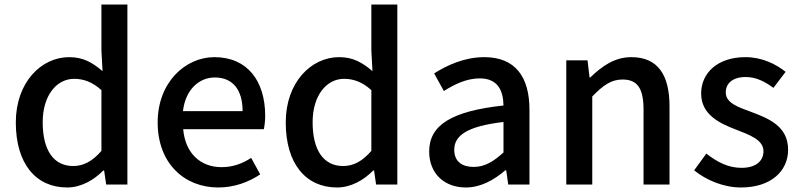

<svg xmlns="http://www.w3.org/2000/svg" viewBox="-20 -817 3544 850"><path d="M277 13C339 13 396 -20 437 -62H441L450 0H544V-797H429V-593L434 -502C389 -540 349 -564 286 -564C163 -564 50 -453 50 -275C50 -92 139 13 277 13ZM304 -82C218 -82 169 -151 169 -276C169 -395 231 -468 308 -468C349 -468 388 -455 429 -418V-149C389 -103 350 -82 304 -82Z M946 13C1018 13 1081 -11 1132 -45L1092 -118C1052 -92 1010 -77 961 -77C866 -77 800 -140 791 -245H1148C1151 -259 1154 -281 1154 -304C1154 -459 1075 -564 929 -564C801 -564 678 -453 678 -275C678 -93 797 13 946 13ZM790 -325C801 -421 862 -474 931 -474C1011 -474 1054 -419 1054 -325Z M1472 13C1534 13 1591 -20 1632 -62H1636L1645 0H1739V-797H1624V-593L1629 -502C1584 -540 1544 -564 1481 -564C1358 -564 1245 -453 1245 -275C1245 -92 1334 13 1472 13ZM1499 -82C1413 -82 1364 -151 1364 -276C1364 -395 1426 -468 1503 -468C1544 -468 1583 -455 1624 -418V-149C1584 -103 1545 -82 1499 -82Z M2042 13C2108 13 2167 -20 2217 -63H2221L2230 0H2324V-331C2324 -477 2261 -564 2124 -564C2036 -564 1959 -528 1902 -492L1945 -414C1992 -444 2046 -470 2104 -470C2185 -470 2208 -414 2209 -350C1980 -325 1880 -264 1880 -146C1880 -49 1947 13 2042 13ZM2077 -78C2028 -78 1991 -100 1991 -154C1991 -216 2046 -258 2209 -277V-142C2164 -101 2125 -78 2077 -78Z M2487 0H2602V-390C2650 -439 2685 -465 2736 -465C2801 -465 2829 -427 2829 -332V0H2944V-346C2944 -486 2892 -564 2775 -564C2700 -564 2644 -523 2593 -474H2590L2581 -550H2487Z M3260 13C3396 13 3469 -62 3469 -154C3469 -258 3384 -292 3307 -321C3247 -343 3193 -361 3193 -408C3193 -446 3221 -476 3282 -476C3327 -476 3366 -456 3404 -428L3458 -499C3414 -534 3353 -564 3280 -564C3158 -564 3084 -495 3084 -403C3084 -310 3165 -271 3239 -243C3298 -220 3360 -198 3360 -148C3360 -106 3329 -74 3263 -74C3204 -74 3156 -99 3107 -137L3053 -63C3107 -19 3184 13 3260 13Z"/></svg>

Font: Source Han Sans JP Medium
Style: Regular
Weight: 500
Designer: Ryoko NISHIZUKA 西塚涼子 (kana, bopomofo & ideographs); Paul D. Hunt (Latin, Greek & Cyrillic); Sandoll Communications 산돌커뮤니
Foundry: Adobe
Version: Version 2.002;hotconv 1.0.116;makeotfexe 2.5.65601